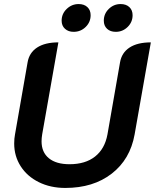

<svg xmlns="http://www.w3.org/2000/svg" viewBox="-20 -918 764 947"><path d="M50 -210Q50 -235 54 -255L116 -610Q124 -658 163 -683.5Q202 -709 268 -709L188 -255Q185 -237 185 -221Q185 -167 221 -137.5Q257 -108 323 -108Q401 -108 449 -146Q497 -184 510 -255L572 -610Q580 -658 619 -683.5Q658 -709 724 -709L644 -255Q622 -132 531 -61.5Q440 9 302 9Q229 9 171.5 -19.5Q114 -48 82 -98Q50 -148 50 -210ZM284 -816Q284 -850 309 -874Q334 -898 368 -898Q395 -898 411 -883Q427 -868 427 -843Q427 -809 402.5 -785Q378 -761 343 -761Q317 -761 300.5 -776Q284 -791 284 -816ZM492 -816Q492 -850 516.5 -874Q541 -898 575 -898Q602 -898 618 -883Q634 -868 634 -843Q634 -809 609.5 -785Q585 -761 551 -761Q524 -761 508 -776Q492 -791 492 -816Z"/></svg>

Font: K2D
Style: Bold Italic
Weight: 700
Italic angle: -10°
Designer: Katatrad Aksorn Co.,Ltd.
Foundry: Cadson Demak Co.,Ltd.
Version: Version 1.000; ttfautohint (v1.6)